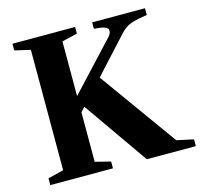

<svg xmlns="http://www.w3.org/2000/svg" viewBox="-109 -880 1044 999"><g transform="rotate(-15 413.0 -381.0)"><path d="M41.5 0V-36.5L126 -57.5V-706L41.5 -725.5V-761.5H379V-725.5L296 -706V-411.5L533.5 -666.5Q541.5 -675 544.2 -683.2Q547 -691.5 547 -698Q547 -723.5 471 -726.5V-761.5H755.5V-725.5Q708.5 -718 682.5 -710.8Q656.5 -703.5 640.8 -692.8Q625 -682 608.5 -664L434.5 -474L735 -56L825.5 -36.5V0H561.5L318 -348L296 -324V-57.5L379 -36.5V0Z"/></g></svg>

Font: Libre Caslon Text
Style: Bold
Weight: 700
Designer: Pablo Impallari, Rodrigo Fuenzalida, Katja Schimmel
Foundry: Pablo Impallari, Rodrigo Fuenzalida
Version: Version 2.000